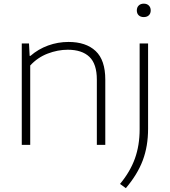

<svg xmlns="http://www.w3.org/2000/svg" viewBox="-20 -772 904 1023"><path d="M96 -540.5H134.5L138 -474.5H142.5Q184 -510.5 236.2 -529.5Q288.5 -548.5 345 -548.5Q438 -548.5 489.5 -500.2Q541 -452 541 -347.5V0H496V-347.5Q496 -431.5 456.2 -469.2Q416.5 -507 341 -507Q288 -507 234.2 -486.5Q180.5 -466 141 -423V0H96ZM619.5 208Q673.5 143 698.8 72.8Q724 2.5 724 -83.5V-540.5H769V-85.5Q769 7 740.8 82.2Q712.5 157.5 650.5 230.5ZM709 -716.5Q709 -732.5 719 -742.5Q729 -752.5 746 -752.5Q763 -752.5 773 -742.5Q783 -732.5 783 -716.5Q783 -700 773 -690.5Q763 -681 746 -681Q729 -681 719 -690.5Q709 -700 709 -716.5Z"/></svg>

Font: Encode Sans Expanded ExtraLight
Style: Regular
Weight: 275
Width: 7
Designer: Multiple Designers
Foundry: Impallari Type
Version: Version 2.000